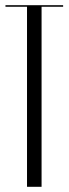

<svg xmlns="http://www.w3.org/2000/svg" viewBox="-20 -719 264 739"><path d="M223 -693H140V0H84V-693H1V-699H223Z"/></svg>

Font: Moniqa Cond Display
Style: Regular
Weight: 400
Width: 3
Designer: Rajesh Rajput
Foundry: Rajesh Rajput
Version: Version 1.000